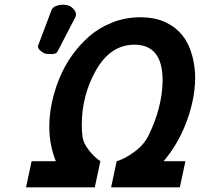

<svg xmlns="http://www.w3.org/2000/svg" viewBox="-20 -801 854 821"><path d="M226.6 -582Q220.7 -569.8 202.6 -569.8Q184.6 -569.8 176 -571.3Q167.5 -572.8 156.2 -581.5Q138.7 -595.2 143.1 -606.4L200.2 -757.8Q204.6 -769 218 -774.7Q231.4 -780.3 243.2 -780.8H249.5Q274.4 -780.8 287.6 -769Q311 -749 302.7 -728.5ZM675.3 -457.5Q675.3 -609.9 554.7 -609.9Q453.1 -609.9 390.6 -501Q329.6 -393.1 329.6 -266.1Q329.6 -240.7 333 -214.8Q336.4 -189 360.1 -158.7Q383.8 -128.4 409.2 -111.8L385.3 0H91.3L115.2 -111.8H218.8Q190.9 -180.7 190.9 -257.8V-264.2Q191.9 -362.3 233.9 -465.8Q276.9 -570.8 361.3 -645.5Q403.3 -682.1 459.7 -704.6Q516.1 -727.1 580.3 -727.1Q644.5 -727.1 690.4 -704.6Q775.9 -663.1 802.2 -562Q814.5 -514.6 814.5 -470.7V-465.8Q813.5 -369.1 771.5 -264.6Q737.3 -179.7 679.7 -111.8H772.9L749 0H455.1L479 -111.8Q509.8 -119.6 552.5 -150.1Q595.2 -180.7 615.2 -221.7Q672.9 -339.4 675.3 -453.1Z"/></svg>

Font: Tuffy
Style: BoldItalic
Weight: 700
Italic angle: -12°
Designer: Thatcher Ulrich, Karoly Barta, Michael Everson
Version: Version 001.271